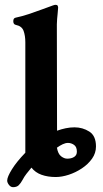

<svg xmlns="http://www.w3.org/2000/svg" viewBox="-20 -725 426 796"><path d="M34.3 51Q24.4 51 17.1 41.5Q9.8 32 9.8 23.5Q9.8 8.5 29.5 -23.2Q49.2 -54.8 85 -91.8V-549.6Q85 -577 77.8 -596.9Q70.6 -616.8 45.6 -621.8Q35.1 -623.8 35.1 -637.2Q35.1 -649.7 44.6 -651.7Q69.7 -656.9 99.6 -666.7Q129.4 -676.6 156.7 -686.9Q183.9 -697.2 199.1 -702.4Q203.4 -704 205.8 -704.5Q208.3 -705 210.9 -705Q217 -705 219 -701.3Q221 -697.5 221 -693.1Q221 -685.7 218.8 -666.9Q216.5 -648 215.7 -624.3L216.5 -183.1Q234.2 -189.5 252.4 -193.3Q270.6 -197.1 288.8 -197.1Q322.7 -197.1 350.3 -179.5Q377.9 -161.9 377.9 -117.8Q377.9 -90.3 361.7 -67.3Q345.4 -44.2 319.5 -27Q293.5 -9.7 264.8 -0.4Q236.1 8.9 211.1 8.9Q178 8.9 152.1 -0.4Q126.3 -9.6 110.4 -30.1Q99.3 -16.9 89.5 -4.2Q79.7 8.5 73.5 20.8Q65.8 35 57.5 43Q49.2 51 34.3 51ZM258.7 -67.2Q276.3 -67.2 287.5 -74.5Q298.7 -81.7 298.7 -96.1Q298.7 -116.1 287 -124.3Q275.3 -132.5 261.9 -132.5Q251.8 -132.5 240.1 -127.1Q228.3 -121.6 216 -112.7Q220.4 -87 233.3 -77.1Q246.1 -67.2 258.7 -67.2Z"/></svg>

Font: EB Garamond
Style: Italic
Weight: 400
Italic angle: -17.2°
Designer: Georg Duffner and Octavio Pardo
Foundry: Georg Duffner
Version: Version 1.001